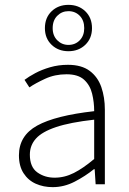

<svg xmlns="http://www.w3.org/2000/svg" viewBox="-20 -759 531 791"><path d="M197 12Q159 12 127.5 -2Q96 -16 77 -45.5Q58 -75 58 -119Q58 -200 133 -241.5Q208 -283 368 -301Q368 -338 359.5 -373Q351 -408 326.5 -430.5Q302 -453 254 -453Q206 -453 166 -434.5Q126 -416 101 -399L81 -430Q98 -443 125 -457.5Q152 -472 186.5 -482Q221 -492 260 -492Q316 -492 349.5 -467Q383 -442 397.5 -400Q412 -358 412 -307V0H374L370 -62H367Q331 -33 287.5 -10.5Q244 12 197 12ZM205 -27Q246 -27 284.5 -46.5Q323 -66 368 -104V-266Q269 -255 211 -235.5Q153 -216 128 -188Q103 -160 103 -122Q103 -71 133.5 -49Q164 -27 205 -27ZM262 -548Q220 -548 192.5 -574.5Q165 -601 165 -643Q165 -686 192.5 -712.5Q220 -739 262 -739Q304 -739 331.5 -712.5Q359 -686 359 -643Q359 -601 331.5 -574.5Q304 -548 262 -548ZM262 -574Q290 -574 308.5 -593Q327 -612 327 -643Q327 -675 308.5 -694Q290 -713 262 -713Q235 -713 216 -694Q197 -675 197 -643Q197 -612 216 -593Q235 -574 262 -574Z"/></svg>

Font: Source Sans 3 ExtraLight Light
Style: Regular
Weight: 300
Version: Version 3.052;hotconv 1.1.0;makeotfexe 2.6.0